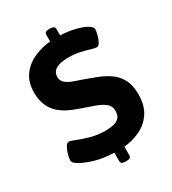

<svg xmlns="http://www.w3.org/2000/svg" viewBox="-203 -876 955 1065"><g transform="rotate(-30 275.0 -343.5)"><path d="M283 81Q253 81 253 61V7Q179 4 129 -11.5Q79 -27 52 -43Q38 -51 29 -59Q20 -67 20 -79Q20 -95 26.5 -117Q33 -139 43 -156Q53 -173 64 -173Q73 -173 103.5 -160.5Q134 -148 178 -135.5Q222 -123 271 -123Q326 -123 350.5 -139Q375 -155 375 -191Q375 -222 352.5 -240Q330 -258 293 -271.5Q256 -285 211 -300Q182 -310 151 -324Q120 -338 93.5 -360.5Q67 -383 50.5 -418Q34 -453 34 -504Q34 -569 65 -612Q96 -655 146 -677.5Q196 -700 253 -706V-748Q253 -768 283 -768H288Q318 -768 318 -748V-707Q369 -705 414 -693.5Q459 -682 479 -669Q490 -662 497 -655Q504 -648 504 -640Q504 -627 498.5 -605Q493 -583 483.5 -565.5Q474 -548 462 -548Q450 -548 426 -555.5Q402 -563 369 -570.5Q336 -578 297 -578Q189 -578 189 -515Q189 -490 206 -475.5Q223 -461 251 -450.5Q279 -440 313 -429Q349 -416 387.5 -401Q426 -386 458.5 -363Q491 -340 511 -303Q531 -266 531 -208Q531 -136 500.5 -90.5Q470 -45 421 -22Q372 1 318 6V61Q318 81 288 81Z"/></g></svg>

Font: Asap Semi Expanded
Style: Bold
Weight: 700
Width: 6
Designer: Pablo Cosgaya
Foundry: Omnibus-Type
Version: Version 3.001; ttfautohint (v1.8.4.7-5d5b)